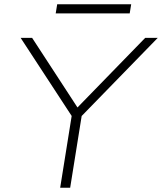

<svg xmlns="http://www.w3.org/2000/svg" viewBox="-20 -883 762 903"><path d="M263 0 321 -362 326 -324 77 -705H131L348 -372H339L663 -705H722L351 -324L368 -362L310 0ZM242 -820 249 -863H597L590 -820Z"/></svg>

Font: Nunito Sans 10pt SemiExpanded ExtraLight
Style: Italic
Weight: 250
Width: 6
Italic angle: -9°
Designer: Vernon Adams
Foundry: Vernon Adams
Version: Version 3.101;gftools[0.9.27]